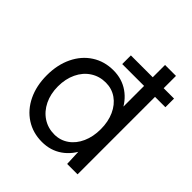

<svg xmlns="http://www.w3.org/2000/svg" viewBox="-200 -850 993 993"><g transform="rotate(45 296.0 -354.0)"><path d="M275.8 -630H591.5V-566.7H275.8ZM435.7 -93V-720H515.7V0H439.7ZM40.8 -250Q40.8 -327 69.5 -386.4Q98.2 -445.8 149.5 -478.9Q200.8 -512 266.8 -512Q329.5 -512 377.1 -478.9Q424.7 -445.8 450.9 -386.5Q477.2 -327.2 477.2 -250Q477.2 -172.8 450.9 -113.5Q424.7 -54.2 377.1 -21.1Q329.5 12 266.8 12Q200.8 12 149.5 -21.1Q98.2 -54.2 69.5 -113.6Q40.8 -173 40.8 -250ZM435.8 -250Q435.8 -304.7 416.5 -347.8Q397.1 -391 362.6 -415.1Q328.1 -439.2 283.8 -439.2Q237.3 -439.2 200.3 -415.1Q163.3 -391 142.7 -347.8Q122.2 -304.7 122.2 -250Q122.2 -195.3 143.2 -152.2Q164.3 -109 201.3 -84.8Q238.3 -60.7 284.8 -60.7Q328.1 -60.7 362.6 -84.8Q397.2 -108.9 416.5 -152.2Q435.8 -195.4 435.8 -250Z"/></g></svg>

Font: Oak Sans Light
Style: Regular
Weight: 400
Designer: Erik Kennedy, Walven
Foundry: Erik Kennedy, Walven
Version: Version 1.100;Glyphs 3.1.2 (3151)